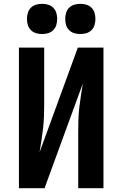

<svg xmlns="http://www.w3.org/2000/svg" viewBox="-20 -984 640 1004"><path d="M79 0V-735H211V-441Q211 -409 210 -377.5Q209 -346 205.5 -314.5Q202 -283 197 -251.5Q192 -220 187 -188L387 -735H521V0H389V-294Q389 -326 390 -357.5Q391 -389 394.5 -420.5Q398 -452 403 -483.5Q408 -515 413 -547L213 0ZM400 -806Q384 -806 368.5 -810.5Q353 -815 341.5 -826.5Q330 -838 325.5 -853.5Q321 -869 321 -885Q321 -901 325.5 -916.5Q330 -932 341.5 -943.5Q353 -955 368.5 -959.5Q384 -964 400 -964Q416 -964 431.5 -959.5Q447 -955 458.5 -943.5Q470 -932 474.5 -916.5Q479 -901 479 -885Q479 -869 474.5 -853.5Q470 -838 458.5 -826.5Q447 -815 431.5 -810.5Q416 -806 400 -806ZM200 -806Q184 -806 168.5 -810.5Q153 -815 141.5 -826.5Q130 -838 125.5 -853.5Q121 -869 121 -885Q121 -901 125.5 -916.5Q130 -932 141.5 -943.5Q153 -955 168.5 -959.5Q184 -964 200 -964Q216 -964 231.5 -959.5Q247 -955 258.5 -943.5Q270 -932 274.5 -916.5Q279 -901 279 -885Q279 -869 274.5 -853.5Q270 -838 258.5 -826.5Q247 -815 231.5 -810.5Q216 -806 200 -806Z"/></svg>

Font: Iosevka Curly XBdEx
Style: Regular
Weight: 800
Width: 7
Monospace: yes
Designer: Belleve Invis
Foundry: Belleve Invis
Version: Version 11.1.0; ttfautohint (v1.8.3)